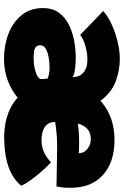

<svg xmlns="http://www.w3.org/2000/svg" viewBox="146 -744 606 939"><g transform="rotate(90 449.5 -275.0)"><path d="M269 9Q203.5 9 146.8 -12.5Q90 -34 55 -76.5Q20 -119 20 -182Q20 -227 41.5 -257.8Q63 -288.5 98.8 -307Q134.5 -325.5 178.2 -333.8Q222 -342 266 -342Q276 -342 289.2 -341.2Q302.5 -340.5 316 -338.8Q329.5 -337 340.5 -334Q351.5 -331 357.5 -326.5Q357.5 -337.5 355 -348Q352.5 -358.5 346.5 -367Q337 -381.5 318.5 -390.2Q300 -399 270.5 -399Q241 -399 205 -389Q169 -379 151.5 -363.5L34.5 -476Q58 -498 97.5 -516.5Q137 -535 182.5 -546.2Q228 -557.5 269 -557.5Q320 -557.5 371.5 -540Q423 -522.5 461 -478.5Q493.5 -441 511 -399.8Q528.5 -358.5 535 -316Q541.5 -273.5 541.5 -231Q541.5 -180 520 -136.2Q498.5 -92.5 460.8 -60Q423 -27.5 373.8 -9.2Q324.5 9 269 9ZM261.5 -136Q294.5 -136 318 -141.8Q341.5 -147.5 354.2 -155.8Q367 -164 367 -171.5Q367 -181 366.5 -189.2Q366 -197.5 365 -204Q357.5 -207.5 348.5 -209.8Q339.5 -212 330.2 -213Q321 -214 311 -214Q288.5 -214 263 -209.8Q237.5 -205.5 219.8 -195.8Q202 -186 202 -169Q202 -153.5 210.8 -146.5Q219.5 -139.5 233.2 -137.8Q247 -136 261.5 -136ZM889 -75Q873 -56 850.8 -40.5Q828.5 -25 799.2 -14.2Q770 -3.5 733 2.2Q696 8 651 8Q575 8 515.2 -19.8Q455.5 -47.5 421.5 -103Q387.5 -158.5 387.5 -242.5Q387.5 -329.5 421.8 -394.5Q456 -459.5 518.5 -495.5Q581 -531.5 666 -531.5Q773 -531.5 836 -475.2Q899 -419 899 -316Q899 -296 897.5 -280.8Q896 -265.5 892 -247.5Q884 -248 856.8 -248.5Q829.5 -249 796.2 -249.5Q763 -250 735.5 -250.5Q708 -251 699.5 -251Q661 -251 628.2 -247.8Q595.5 -244.5 577 -241Q577 -235 577.8 -228.8Q578.5 -222.5 580.5 -217Q586 -203 598 -193.5Q610 -184 627 -179.2Q644 -174.5 663.5 -174.5Q677.5 -174.5 691 -176.5Q704.5 -178.5 718.2 -183.8Q732 -189 745.8 -198Q759.5 -207 774.5 -221Q777.5 -218.5 792.2 -203.5Q807 -188.5 826 -166.5Q845 -144.5 862.5 -120.2Q880 -96 889 -75ZM585.5 -352Q599.5 -354.5 622 -356.5Q644.5 -358.5 675 -358.5Q692.5 -358.5 708 -358Q723.5 -357.5 730 -357Q730 -363.5 727.5 -372Q724 -384.5 714.2 -394.2Q704.5 -404 690.5 -409.8Q676.5 -415.5 659 -415.5Q634.5 -415.5 618.5 -404.2Q602.5 -393 594.8 -378Q587 -363 585.5 -352Z"/></g></svg>

Font: Grandstander Thin Black
Style: Regular
Weight: 900
Version: Version 1.200